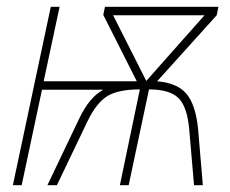

<svg xmlns="http://www.w3.org/2000/svg" viewBox="-20 -547 680 567"><path d="M314 -502H584L412 -308ZM44 0 104 -282H285Q244 -260 214 -197L120 0H148L238 -188Q265 -244 297.5 -263.5Q330 -283 393 -283L334 0H360L420 -283Q480 -283 506.5 -258Q533 -233 539 -163L553 0H579L565 -166Q558 -237 531 -269.5Q504 -302 444 -307L620 -502L625 -527H290L285 -503L384 -307H109L156 -527H130L18 0Z"/></svg>

Font: Noto Sans Display SemiCondensed Thin
Style: Italic
Weight: 250
Width: 4
Designer: Monotype Design team
Foundry: Monotype Imaging Inc.
Version: 1.000